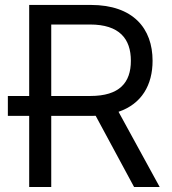

<svg xmlns="http://www.w3.org/2000/svg" viewBox="-20 -747 688 767"><path d="M96.6 0H184.7V-284.1H343.8C350.1 -284.1 356.2 -284.1 362.2 -284.4L515.6 0H617.9L453.5 -300.4C546.2 -332 589.5 -407.7 589.5 -504.3C589.5 -632.8 512.8 -727.3 342.3 -727.3H96.6V-363.6H11.4V-284.1H96.6ZM184.7 -363.6V-649.1H339.5C457.4 -649.1 502.8 -591.6 502.8 -504.3C502.8 -416.9 457.4 -363.6 340.9 -363.6Z"/></svg>

Font: Margiela Sans
Style: Regular
Weight: 400
Designer: Stefan Endress, Andreas Faust
Version: Version 1.100;FEAKit 1.0